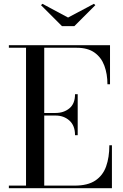

<svg xmlns="http://www.w3.org/2000/svg" viewBox="-20 -987 646 1007"><path d="M337 -895 472.5 -967 480 -960 370 -850H305L195 -960L202.5 -967ZM373.5 -278Q373.5 -328.5 344 -354.8Q314.5 -381 271.5 -381H212V-13.5H371.5Q440 -13.5 479.8 -40Q519.5 -66.5 536.5 -114Q553.5 -161.5 553.5 -225H567V0H26.5V-13.5H116.5V-736.5H26.5V-750H557V-545H543.5Q543.5 -598.5 527.5 -642Q511.5 -685.5 476 -711Q440.5 -736.5 382 -736.5H212V-394.5H271.5Q314.5 -394.5 344 -418.8Q373.5 -443 373.5 -493H387.5V-278Z"/></svg>

Font: Bodoni* 16
Style: Regular
Weight: 400
Version: Version 2.2